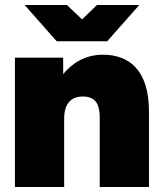

<svg xmlns="http://www.w3.org/2000/svg" viewBox="-20 -752 660 772"><path d="M381 -278V0H579V-303C579 -476 494 -532 394 -532C323 -532 271 -499 234 -454V-520H40V0H238V-277C238 -318 253 -364 313 -364C371 -364 381 -323 381 -278ZM79 -732 208 -586H411L540 -732H370L310 -674L249 -732Z"/></svg>

Font: Aspekta 950
Style: Regular
Weight: 950
Designer: Ivo Dolenc
Version: Version 2.000